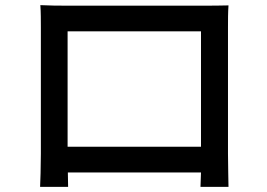

<svg xmlns="http://www.w3.org/2000/svg" viewBox="-20 -716 1040 747"><path d="M137 -696C139 -670 139 -635 139 -609C139 -562 139 -168 139 -118C139 -78 137 2 136 11H245L244 -45H762L760 11H869C869 3 867 -83 867 -118C867 -165 867 -556 867 -609C867 -637 867 -668 869 -695C836 -694 800 -694 777 -694C718 -694 295 -694 234 -694C209 -694 177 -694 137 -696ZM243 -145V-594H762V-145Z"/></svg>

Font: Noto Sans CJK TC Medium
Style: Regular
Weight: 500
Designer: Ryoko NISHIZUKA 西塚涼子 (kana, bopomofo & ideographs); Paul D. Hunt (Latin, Greek & Cyrillic); Sandoll Communications 산돌커뮤니
Foundry: Adobe
Version: Version 2.004;hotconv 1.0.118;makeotfexe 2.5.65603